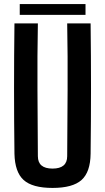

<svg xmlns="http://www.w3.org/2000/svg" viewBox="-20 -915 516 943"><path d="M238 8Q139 8 96 -31Q53 -70 51 -160Q49 -320 49 -480Q49 -640 51 -800H166Q163 -640 164 -474Q165 -308 166 -148Q166 -87 238 -87Q310 -87 310 -148Q311 -308 312 -474Q313 -640 310 -800H425Q427 -640 427 -480Q427 -320 425 -160Q424 -70 380.5 -31Q337 8 238 8ZM77 -842V-895H400V-842Z"/></svg>

Font: Big Shoulders Text
Style: Bold
Weight: 700
Designer: Patric King
Foundry: XO Type Co
Version: Version 1.000; ttfautohint (v1.8.2)